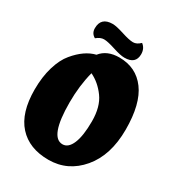

<svg xmlns="http://www.w3.org/2000/svg" viewBox="-201 -977 1005 1098"><g transform="rotate(30 301.5 -427.5)"><path d="M171 -734Q142 -750 142 -784Q142 -856 219 -856Q243 -856 294.5 -839.5Q346 -823 370.5 -823Q395 -823 418 -846Q446 -825 446 -787Q446 -722 372 -722Q346 -722 295 -738.5Q244 -755 220 -755Q196 -755 171 -734ZM92 -564Q155 -640 226 -657Q267 -709 348 -709Q459 -709 522 -624Q585 -539 585 -369.5Q585 -200 500 -99.5Q415 1 287.5 1Q160 1 89.5 -77Q19 -155 19 -308Q19 -392 39 -458.5Q59 -525 92 -564ZM254 -551Q229 -455 229 -344Q229 -116 313 -116Q351 -116 372.5 -167Q394 -218 394 -314Q394 -410 352.5 -467Q311 -524 254 -551Z"/></g></svg>

Font: Chela One Cyrilic
Style: Regular
Weight: 400
Designer: Miguel Hernandez
Foundry: LatinoType
Version: Version 1.001